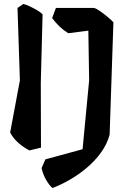

<svg xmlns="http://www.w3.org/2000/svg" viewBox="-20 -740 649 965"><path d="M194 -668 185 -323 186 2 128 16Q102 3 75 -19.5Q48 -42 31 -74L80 -336L68 -700L97 -720Q108 -718 127.5 -709Q147 -700 166 -689Q185 -678 194 -668ZM452 -700Q463 -698 483 -684Q503 -670 522 -654Q541 -638 550 -628L531 -63Q518 -15 487.5 27Q457 69 416 103.5Q375 138 330.5 163.5Q286 189 244 205Q228 192 212 164.5Q196 137 189 105L208 61L395 10L428 -336L424 -586L323 -573Q298 -589 280 -606Q262 -623 242 -649L261 -700Z"/></svg>

Font: Langar
Style: Regular
Weight: 400
Designer: Alessia Mazzarella
Foundry: Typeland
Version: Version 1.001; ttfautohint (v1.8.3)